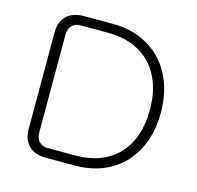

<svg xmlns="http://www.w3.org/2000/svg" viewBox="-103 -808 941 916"><g transform="rotate(15 368.0 -350.0)"><path d="M86 -110V-590Q86 -642 116.5 -671Q147 -700 202 -700H343Q442 -700 517.5 -656.5Q593 -613 634 -533.5Q675 -454 675 -349Q675 -244 634 -165Q593 -86 518 -43Q443 0 343 0H202Q147 0 116.5 -29Q86 -58 86 -110ZM333 -47Q468 -47 544.5 -127Q621 -207 621 -349Q621 -443 586.5 -511.5Q552 -580 487 -616.5Q422 -653 333 -653H196Q170 -653 154.5 -636.5Q139 -620 139 -593V-107Q139 -80 154.5 -63.5Q170 -47 196 -47Z"/></g></svg>

Font: Kodchasan ExtraLight
Style: Regular
Weight: 275
Version: Version 1.000; ttfautohint (v1.6)